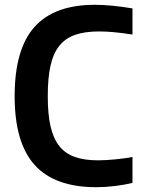

<svg xmlns="http://www.w3.org/2000/svg" viewBox="-20 -770 605 800"><path d="M381 10Q208 10 124.5 -82.5Q41 -175 41 -369Q41 -565 123.5 -657.5Q206 -750 375 -750Q442 -750 532 -735V-626Q487 -633 454 -636Q421 -639 393 -639Q334 -639 293.5 -625Q253 -611 227.5 -579.5Q202 -548 190.5 -496.5Q179 -445 179 -369Q179 -295 190.5 -244Q202 -193 227 -161.5Q252 -130 292 -116Q332 -102 388 -102Q403 -102 422 -103Q441 -104 460.5 -106Q480 -108 499 -110.5Q518 -113 532 -116V-8Q500 0 459.5 5Q419 10 381 10Z"/></svg>

Font: Encode Sans Narrow
Style: SemiBold
Weight: 600
Designer: Pablo Impallari, Andres Torresi
Foundry: Pablo Impallari, Andres Torresi
Version: Version 1.000; ttfautohint (v1.00) -l 8 -r 50 -G 200 -x 14 -